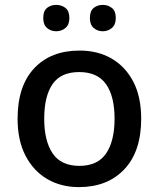

<svg xmlns="http://www.w3.org/2000/svg" viewBox="-20 -849 649 786"><path d="M558 -363Q558 -229 489 -156Q420 -83 303 -83Q230 -83 173.5 -116Q117 -149 84.5 -211.5Q52 -274 52 -363Q52 -497 120 -569.5Q188 -642 306 -642Q380 -642 436.5 -609.5Q493 -577 525.5 -515Q558 -453 558 -363ZM161 -363Q161 -272 195.5 -221Q230 -170 305 -170Q380 -170 414.5 -221Q449 -272 449 -363Q449 -455 414 -504.5Q379 -554 304 -554Q229 -554 195 -504.5Q161 -455 161 -363ZM157 -775Q157 -804 172.5 -816.5Q188 -829 210 -829Q232 -829 248 -816.5Q264 -804 264 -775Q264 -748 248 -734.5Q232 -721 210 -721Q188 -721 172.5 -734.5Q157 -748 157 -775ZM348 -775Q348 -804 363.5 -816.5Q379 -829 401 -829Q422 -829 438 -816.5Q454 -804 454 -775Q454 -748 438 -734.5Q422 -721 401 -721Q379 -721 363.5 -734.5Q348 -748 348 -775Z"/></svg>

Font: Noto Sans Kannada UI Medium
Style: Regular
Weight: 500
Designer: Jelle Bosma - Monotype Design Team
Foundry: Monotype Imaging Inc.
Version: Version 2.005; ttfautohint (v1.8.4.7-5d5b)